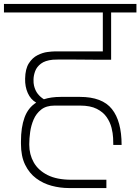

<svg xmlns="http://www.w3.org/2000/svg" viewBox="-56 -860 710 971"><path d="M464 -558Q451 -558 423.5 -558Q396 -558 363 -558.5Q330 -559 298 -559Q266 -559 242.5 -559Q219 -559 211 -558Q172 -554 151 -538Q130 -522 122 -500.5Q114 -479 113.5 -459Q113 -439 116 -427Q122 -402 135 -385.5Q148 -369 166 -358Q184 -364 205.5 -367Q227 -370 252 -370H348Q461 -370 510 -308.5Q559 -247 559 -127H517Q517 -139 516 -162.5Q515 -186 508 -214Q501 -242 483.5 -267.5Q466 -293 433.5 -309.5Q401 -326 349 -326H220Q178 -326 152.5 -306Q127 -286 114 -255.5Q101 -225 96.5 -192Q92 -159 92 -132V-128Q92 -79 114.5 -39Q137 1 184 25Q231 49 305 49H390H482V91H292Q248 91 205 79.5Q162 68 127 42Q92 16 71 -27Q50 -70 50 -133V-145Q50 -216 68 -265.5Q86 -315 127 -341Q99 -357 84.5 -389.5Q70 -422 71 -462Q72 -512 90 -540Q108 -568 134 -581Q160 -594 184 -597Q208 -600 220 -600H464V-797H-36V-840H634V-797H506V-558Z"/></svg>

Font: Matangi Light
Style: Regular
Weight: 300
Designer: Prashant Pant
Foundry: The Graphic Ant
Version: Version 3.002